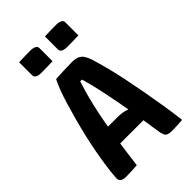

<svg xmlns="http://www.w3.org/2000/svg" viewBox="-270 -1033 1141 1141"><g transform="rotate(-45 300.0 -462.5)"><path d="M88 -283H300Q322 -283 342 -280Q362 -277 378 -270L412 -282L419 -224L426 -161H120Q107 -161 100 -167.5Q93 -174 90 -187Q87 -200 87 -218ZM181 0Q158 2 134 3Q110 4 86 4Q73 4 62 0.5Q51 -3 45.5 -11Q40 -19 40 -32Q43 -74 50 -124Q57 -174 67 -228Q77 -282 90 -338Q103 -394 117.5 -447.5Q132 -501 146.5 -549Q161 -597 175.5 -636Q190 -675 204 -701Q240 -703 274.5 -704.5Q309 -706 342 -706Q370 -706 387.5 -698.5Q405 -691 416 -675Q427 -659 436 -633Q451 -584 465.5 -528Q480 -472 493 -409.5Q506 -347 518.5 -278Q531 -209 543 -135Q548 -102 553 -68.5Q558 -35 562 0Q540 2 517 3Q494 4 472 4Q454 4 441.5 -0.5Q429 -5 423 -18.5Q417 -32 414 -56Q403 -132 392 -198.5Q381 -265 370.5 -322.5Q360 -380 349.5 -430.5Q339 -481 327.5 -527Q316 -573 303 -615L336 -590H269L303 -615Q289 -572 276 -526.5Q263 -481 251 -429.5Q239 -378 227.5 -315Q216 -252 204.5 -174.5Q193 -97 181 0ZM119 -927Q143 -928 168 -928.5Q193 -929 215 -929Q228 -929 239 -926.5Q250 -924 257 -918Q264 -912 264 -900V-791Q240 -790 215 -789.5Q190 -789 167 -789Q155 -789 144 -791.5Q133 -794 126 -800.5Q119 -807 119 -819ZM336 -927Q360 -928 385 -928.5Q410 -929 433 -929Q445 -929 456 -926.5Q467 -924 474 -918Q481 -912 481 -900V-791Q457 -790 432 -789.5Q407 -789 384 -789Q373 -789 361.5 -791.5Q350 -794 343 -800.5Q336 -807 336 -819Z"/></g></svg>

Font: Rec Mono Semicasual
Style: Bold
Weight: 700
Version: Version 1.085; ttfautohint (v1.8.4.7-5d5b)